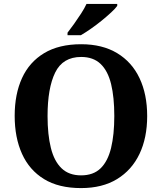

<svg xmlns="http://www.w3.org/2000/svg" viewBox="-20 -951 827 981"><path d="M394.1 10Q280 10 205 -36Q130 -82 92.5 -165Q55 -248 55 -359Q55 -470 92.5 -552Q130 -634 205.6 -679.5Q281.1 -725 394.7 -725Q503 -725 578.5 -679.5Q654 -634 693 -551.5Q732 -469 732 -358Q732 -247 692.7 -164.5Q653.4 -82 578.1 -36Q502.8 10 394.1 10ZM394.2 -55Q457 -55 494 -91Q531 -127 547.5 -195Q564 -263 564 -358.4Q564 -453.8 547.7 -521.2Q531.3 -588.7 494.1 -624.3Q456.8 -660 394.8 -660Q301 -660 262 -580.5Q223 -501 223 -358Q223 -263 240 -195Q257 -127 294.7 -91Q332.3 -55 394.2 -55ZM325 -784Q340 -803 358.5 -829Q377 -855 394.5 -882Q412 -909 422 -931H579V-921Q570 -908 548.5 -888Q527 -868 500 -846Q473 -824 445 -804.5Q417 -785 393 -771H325Z"/></svg>

Font: Noto Serif Tamil
Style: Italic
Weight: 400
Italic angle: -12°
Designer: Indian Type Foundry, Tom Grace, and the Monotype Design Team
Foundry: Monotype Imaging Inc.
Version: Version 2.003